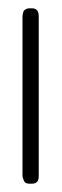

<svg xmlns="http://www.w3.org/2000/svg" viewBox="-20 -441 150 461"><path d="M57 0H50Q41 0 38 -6Q34 -15 34 -18V-402Q34 -407 37 -415Q43 -421 50 -421H57Q73 -421 73 -402V-18Q73 0 57 0Z"/></svg>

Font: Chathura
Style: Bold
Weight: 700
Designer: Appaji Ambarisha Darbha
Foundry: Aditya Fonts
Version: Version 1.001 2016